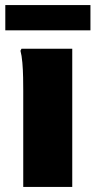

<svg xmlns="http://www.w3.org/2000/svg" viewBox="-20 -740 378 760"><path d="M72 0V-382Q72 -402 71.5 -432.5Q71 -463 68.5 -492Q66 -521 61 -539L65 -547H266V0ZM1 -720H338V-620H1Z"/></svg>

Font: Kufam ExtraBold
Style: Regular
Weight: 800
Designer: Wael Morcos, Artur Schmal
Foundry: Original Type
Version: Version 1.300; ttfautohint (v1.8.3)